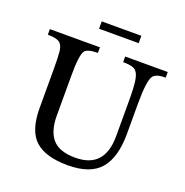

<svg xmlns="http://www.w3.org/2000/svg" viewBox="-160 -1075 1182 1229"><g transform="rotate(20 430.5 -460.0)"><path d="M722 -512V-310Q722 -148 654.5 -69Q587 10 434 10Q282 10 211 -54.5Q140 -119 140 -273V-537Q140 -621 136 -657Q132 -693 116 -710Q95 -732 29 -732V-770H370V-732Q300 -732 282 -708Q260 -679 260 -537V-265Q260 -159 307 -105.5Q354 -52 462 -52Q662 -52 662 -271V-512Q662 -604 655 -649Q648 -694 629 -712Q608 -732 542 -732V-770H832V-732Q766 -732 747 -705Q722 -670 722 -512ZM594 -880H324V-930H594Z"/></g></svg>

Font: Libre Baskerville
Style: Regular
Weight: 400
Designer: Pablo Impallari, Rodrigo Fuenzalida
Foundry: Pablo Impallari, Rodrigo Fuenzalida
Version: Version 1.000